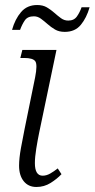

<svg xmlns="http://www.w3.org/2000/svg" viewBox="-20 -735 377 765"><path d="M125 10Q93 10 74.5 -13Q56 -36 56 -75Q56 -104 63.5 -145.5Q71 -187 78 -221L120 -427Q130 -478 120.5 -491Q111 -504 77 -504H61L69 -536H205L136 -206Q130 -177 124.5 -143Q119 -109 119 -85Q119 -35 150 -35Q165 -35 180 -43.5Q195 -52 210 -64L225 -41Q207 -22 181.5 -6Q156 10 125 10ZM238 -608Q215 -608 199 -617.5Q183 -627 169.5 -639Q156 -651 143 -660.5Q130 -670 115 -670Q90 -670 79 -654Q68 -638 60 -616H28Q40 -659 64 -687Q88 -715 128 -715Q151 -715 167 -705.5Q183 -696 196.5 -684Q210 -672 223 -662.5Q236 -653 252 -653Q275 -653 286.5 -669.5Q298 -686 305 -706H337Q325 -664 302 -636Q279 -608 238 -608Z"/></svg>

Font: Noto Serif Condensed Light
Style: Italic
Weight: 300
Width: 3
Italic angle: -12°
Designer: Monotype Design Team
Foundry: Monotype Imaging Inc.
Version: Version 2.014; ttfautohint (v1.8.4.7-5d5b)